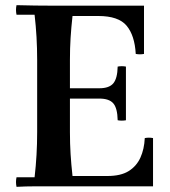

<svg xmlns="http://www.w3.org/2000/svg" viewBox="-20 -722 658 744"><path d="M44 2Q40 -17 44 -35H114Q119 -78 121.5 -121.5Q124 -165 124 -210V-490Q124 -535 121.5 -578.5Q119 -622 114 -665H44Q40 -684 44 -702Q79 -701 116.5 -700.5Q154 -700 188 -700H538V-513Q522 -510 506 -513Q502 -585 470.5 -622.5Q439 -660 361 -660H261Q256 -615 253.5 -575Q251 -535 251 -490V-210Q251 -165 253.5 -125Q256 -85 261 -40H396Q448 -40 478.5 -59Q509 -78 524 -111Q539 -144 541 -187Q557 -190 573 -187V0H188Q154 0 116.5 0Q79 0 44 2ZM436 -256Q435 -303 419 -321.5Q403 -340 365 -340H188V-380H365Q403 -380 419 -399Q435 -418 436 -464Q452 -467 468 -464V-256Q452 -253 436 -256Z"/></svg>

Font: Poltawski Nowy Medium
Style: Regular
Weight: 500
Version: Version 1.001;gftools[0.9.25]